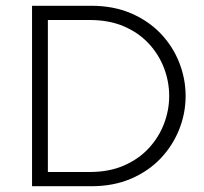

<svg xmlns="http://www.w3.org/2000/svg" viewBox="-20 -645 707 665"><path d="M91 0V-625H296.5Q372.9 -625 433.7 -599Q494.4 -572.9 536.5 -528.8Q578.5 -484.7 600.7 -428.5Q622.9 -372.2 622.9 -312.5Q622.9 -252.8 600.7 -196.9Q578.5 -141 536.5 -96.5Q494.4 -52.1 433.7 -26Q372.9 0 296.5 0ZM145.8 -49.3H291Q358.3 -49.3 409.7 -71.9Q461.1 -94.4 495.8 -132.3Q530.6 -170.1 548.3 -217Q566 -263.9 566 -312.5Q566 -361.8 548.3 -408.7Q530.6 -455.6 495.8 -493.4Q461.1 -531.2 409.7 -553.5Q358.3 -575.7 291 -575.7H145.8Z"/></svg>

Font: Afacad Flux Light
Style: Regular
Weight: 300
Designer: Kristian Moeller
Foundry: Dicotype
Version: Version 1.100